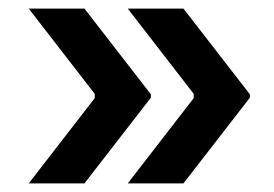

<svg xmlns="http://www.w3.org/2000/svg" viewBox="-20 -498 639 448"><path d="M278 -70H408L563 -270V-278L408 -478H278L432 -279V-269ZM47 -70H177L332 -270V-278L177 -478H47L201 -279V-269Z"/></svg>

Font: Fixel Display SemiBold
Style: Regular
Weight: 600
Designer: AlfaBravo + MacPaw
Foundry: Kyrylo Tkachov, Marchela Mozhyna, Serhii Makarenko, Maria Weinstein, Zakhar Kryvoshyya
Version: Version 1.211